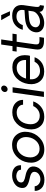

<svg xmlns="http://www.w3.org/2000/svg" viewBox="1263 -2056 800 3370"><g transform="rotate(-90 1663.0 -371.0)"><path d="M192.9 8.8Q91.8 8.8 43 -44.2Q-5.9 -97.2 -2 -162.1H79.1Q80.1 -123 115.5 -92Q150.9 -61 201.9 -62Q252.9 -63 289.1 -89.1Q325.2 -115.2 331.1 -155.8Q336.9 -197.8 303.5 -219.5Q270 -241.2 205.1 -252.9Q127 -269 84 -301Q41 -333 49.8 -399.9Q59.6 -471.7 123.3 -514.9Q187 -558.1 269 -558.1Q355 -558.1 402.6 -518.1Q450.2 -478 448.2 -401.9H369.1Q367.2 -443.8 335.7 -463.4Q304.2 -482.9 268.1 -484.9Q222.2 -486.8 186.5 -467.5Q150.9 -448.2 146 -411.1Q141.1 -371.1 172.1 -353Q203.1 -335 266.1 -323.2Q301.3 -316.4 327.6 -306.2Q354 -295.9 380.6 -277.8Q407.2 -259.8 418.7 -230.5Q430.2 -201.2 424.8 -162.1Q413.6 -87.9 348.1 -39.6Q282.7 8.8 192.9 8.8Z M927.7 -74.5Q840.8 6.8 723.9 6.8Q606.9 6.8 543 -74.5Q479 -155.8 495.8 -275.9Q512.7 -396 599.4 -477.5Q686 -559.1 804 -559.1Q921.9 -559.1 985.4 -477.5Q1048.8 -396 1031.7 -275.9Q1014.6 -155.8 927.7 -74.5ZM939.9 -275.9Q952.1 -361.8 911.4 -419.4Q870.6 -477.1 791.7 -477.1Q712.9 -477.1 655.8 -419.4Q598.6 -361.8 587.9 -275.9Q575.7 -190.9 616.2 -133.5Q656.7 -76.2 735.8 -76.2Q814.9 -76.2 871.3 -133.5Q927.7 -190.9 939.9 -275.9Z M1298.3 5.9Q1183.1 5.9 1123.3 -74Q1063.5 -153.8 1080.6 -276.9Q1097.7 -398.9 1179.4 -477.1Q1261.2 -555.2 1376.5 -555.2Q1481.4 -555.2 1539.3 -499.5Q1597.2 -443.8 1595.2 -366.2H1510.3Q1509.3 -414.1 1470.2 -446Q1431.2 -478 1372.6 -478Q1292.5 -478 1238 -423.6Q1183.6 -369.1 1170.4 -276.9Q1157.2 -184.1 1197.3 -128.7Q1237.3 -73.2 1317.4 -73.2Q1374.5 -73.2 1419.9 -105.7Q1465.3 -138.2 1486.3 -188H1568.4Q1541.5 -106 1471.4 -50Q1401.4 5.9 1298.3 5.9Z M1733.4 -693.8Q1736.3 -716.8 1755.4 -733.9Q1774.4 -751 1797.4 -751Q1821.3 -751 1835.7 -733.9Q1850.1 -716.8 1846.2 -693.8Q1842.3 -669.9 1823.2 -653.6Q1804.2 -637.2 1781.2 -637.2Q1758.3 -637.2 1743.9 -653.6Q1729.5 -669.9 1733.4 -693.8ZM1724.1 -549.8H1816.4L1738.3 0H1646.5Z M2376 -277.8Q2370.1 -248 2368.7 -245.1H1957Q1949.2 -163.1 1991.5 -116.5Q2033.7 -69.8 2096.7 -68.8Q2216.8 -67.9 2263.7 -164.1H2342.8Q2335 -136.2 2316.4 -108.6Q2297.9 -81.1 2267.8 -54Q2237.8 -26.9 2191.9 -11Q2146 4.9 2090.8 4.9Q1975.6 3.9 1916.3 -75.4Q1856.9 -154.8 1874 -273.9Q1892.1 -396 1970.9 -475.1Q2049.8 -554.2 2168 -554.2Q2280.8 -554.2 2336.9 -478Q2393.1 -401.9 2376 -277.8ZM1968.8 -314H2294.9Q2297.9 -389.2 2262.5 -433.6Q2227.1 -478 2157 -478Q2086.9 -478 2037.8 -433.6Q1988.8 -389.2 1968.8 -314Z M2625.5 1Q2546.4 1 2507.6 -31.5Q2468.8 -64 2481.4 -148.9L2528.3 -479H2442.4L2452.6 -551.8H2538.6L2566.4 -750H2655.8L2627.4 -551.8H2757.3L2746.6 -478L2615.7 -479L2570.3 -159.2Q2564.5 -118.2 2576.9 -98.1Q2589.4 -78.1 2636.7 -78.1H2697.8L2685.5 1Z M3150.4 -596.2H3081.1L2994.1 -750H3082ZM3228 -147Q3216.8 -69.8 3258.3 -71.8L3248 0Q3235.8 0 3218.3 -2Q3144 -14.2 3139.2 -78.1Q3111.3 -42 3057.4 -18.6Q3003.4 4.9 2943.4 4.9Q2863.3 4.9 2817.6 -39.6Q2772 -84 2782.2 -154.8Q2793.5 -230 2855.7 -277.1Q2918 -324.2 3034.2 -332L3168.9 -340.8L3172.4 -358.9Q3181.2 -419.9 3150.1 -450.9Q3119.1 -481.9 3057.1 -481.9Q3002 -481.9 2962.2 -451.4Q2922.4 -420.9 2908.2 -371.1H2825.2Q2844.2 -449.2 2907.2 -503.2Q2970.2 -557.1 3071.3 -557.1Q3171.4 -557.1 3220.7 -504.6Q3270 -452.1 3257.3 -356.9Q3251.5 -316.9 3244.4 -268.6Q3237.3 -220.2 3232.7 -184.1Q3228 -147.9 3228 -147ZM3147.9 -188 3160.2 -272 3033.2 -262.2Q2882.3 -250 2870.1 -157.2Q2864.3 -117.2 2893.8 -93Q2923.3 -68.8 2966.3 -68.8Q3027.3 -68.8 3081.5 -105Q3135.7 -141.1 3147.9 -188Z"/></g></svg>

Font: Oakes Grotesk
Style: Italic
Weight: 400
Designer: Samuel Oakes
Foundry: Samuel Oakes
Version: Version 1.0 | wf-rip DC20170320